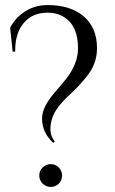

<svg xmlns="http://www.w3.org/2000/svg" viewBox="-20 -734 453 758"><path d="M168 -714Q259 -714 311 -669Q363 -624 363 -544Q363 -482 323 -433Q290 -392 257 -362Q198 -308 186 -267Q179 -247 179 -222.5Q179 -198 196 -175L190 -170Q146 -211 146 -266Q146 -311 196 -369Q217 -393 238 -419Q288 -480 288 -544Q288 -633 232 -667Q205 -684 168 -684Q108 -684 74 -643.5Q40 -603 40 -536Q40 -533 40 -530H30L20 -625Q43 -667 81.5 -690.5Q120 -714 168 -714ZM212 -9Q199 4 180.5 4Q162 4 148.5 -9Q135 -22 135 -41Q135 -60 148.5 -73Q162 -86 180.5 -86Q199 -86 212 -73Q225 -60 225 -41Q225 -22 212 -9Z"/></svg>

Font: Cinzel Decorative
Style: Regular
Weight: 400
Designer: Natanael Gama
Version: Version 1.001;PS 001.001;hotconv 1.0.56;makeotf.lib2.0.21325